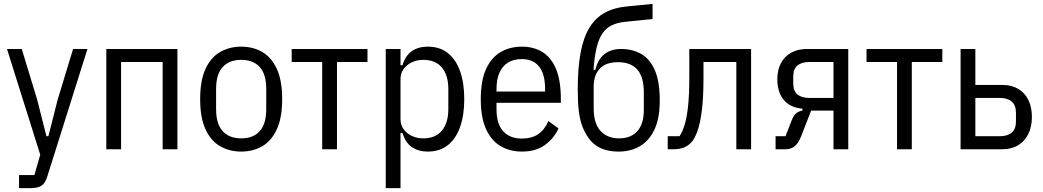

<svg xmlns="http://www.w3.org/2000/svg" viewBox="-20 -768 5368 988"><path d="M277 -256 356 -516H430L226 132Q218 159 207.5 173.5Q197 188 180 194Q163 200 134 200H78V133H157L187 28L16 -516H92L171 -256L219 -67H229Z M527 0V-516H893V0H817V-449H603V0Z M1221 12Q1161 12 1113 -15.5Q1065 -43 1037.5 -102.5Q1010 -162 1010 -258Q1010 -354 1037.5 -413.5Q1065 -473 1113 -500.5Q1161 -528 1221 -528Q1282 -528 1329.5 -500.5Q1377 -473 1404.5 -413.5Q1432 -354 1432 -258Q1432 -162 1404.5 -102.5Q1377 -43 1329.5 -15.5Q1282 12 1221 12ZM1221 -56Q1283 -56 1316.5 -93Q1350 -130 1350 -206V-310Q1350 -386 1316.5 -423Q1283 -460 1221 -460Q1160 -460 1126 -423Q1092 -386 1092 -310V-206Q1092 -130 1126 -93Q1160 -56 1221 -56Z M1638 0V-449H1481V-516H1871V-449H1714V0Z M1965 200V-516H2041V-432H2051Q2066 -482 2099.5 -505Q2133 -528 2181 -528Q2243 -528 2284.5 -495Q2326 -462 2347.5 -401.5Q2369 -341 2369 -258Q2369 -175 2347.5 -114.5Q2326 -54 2284.5 -21Q2243 12 2181 12Q2133 12 2099.5 -11Q2066 -34 2051 -84H2041V200ZM2158 -56Q2221 -56 2254 -96Q2287 -136 2287 -206V-310Q2287 -381 2254 -420.5Q2221 -460 2158 -460Q2126 -460 2099.5 -447.5Q2073 -435 2057 -413Q2041 -391 2041 -362V-154Q2041 -125 2057 -103Q2073 -81 2099.5 -68.5Q2126 -56 2158 -56Z M2665 12Q2605 12 2557 -15.5Q2509 -43 2481.5 -102.5Q2454 -162 2454 -258Q2454 -354 2481.5 -413.5Q2509 -473 2557 -500.5Q2605 -528 2665 -528Q2726 -528 2771 -500.5Q2816 -473 2841 -413.5Q2866 -354 2866 -258V-239H2535V-206Q2535 -130 2569.5 -92.5Q2604 -55 2665 -55Q2717 -55 2750 -78Q2783 -101 2802 -145L2854 -107Q2830 -55 2783.5 -21.5Q2737 12 2665 12ZM2665 -464Q2624 -464 2595 -446.5Q2566 -429 2550.5 -395Q2535 -361 2535 -310V-297H2785V-310Q2785 -361 2771.5 -395Q2758 -429 2731.5 -446.5Q2705 -464 2665 -464Z M3164 12Q3095 12 3050.5 -17Q3006 -46 2978 -114Q2964 -150 2958.5 -195.5Q2953 -241 2953 -307Q2953 -420 2968 -498.5Q2983 -577 3014 -627Q3045 -677 3093 -703Q3141 -729 3207 -735L3338 -748V-670L3200 -656Q3157 -652 3127.5 -637.5Q3098 -623 3079.5 -595.5Q3061 -568 3050 -522.5Q3039 -477 3034 -409H3044Q3056 -462 3090 -489Q3124 -516 3176 -516Q3235 -516 3279.5 -490.5Q3324 -465 3349.5 -407Q3375 -349 3375 -251Q3375 -159 3347.5 -101Q3320 -43 3272.5 -15.5Q3225 12 3164 12ZM3166 -56Q3226 -56 3259.5 -93Q3293 -130 3293 -202V-293Q3293 -372 3259.5 -410Q3226 -448 3160 -448Q3097 -448 3066 -414.5Q3035 -381 3035 -323V-211Q3035 -133 3070 -94.5Q3105 -56 3166 -56Z M3416 0V-67H3477Q3493 -92 3504 -129.5Q3515 -167 3521 -224.5Q3527 -282 3527 -368V-516H3845V0H3769V-449H3600V-366Q3600 -266 3591.5 -199Q3583 -132 3568.5 -92Q3554 -52 3535 -33Q3517 -15 3495.5 -7.5Q3474 0 3445 0Z M3971 0V-67H4022L4054 -149Q4064 -175 4077.5 -185.5Q4091 -196 4109 -199V-209Q4046 -214 4013 -254Q3980 -294 3980 -360Q3980 -408 3998.5 -443Q4017 -478 4051.5 -497Q4086 -516 4133 -516H4345V0H4269V-199H4154L4103 -68Q4089 -32 4070 -16Q4051 0 4022 0ZM4145 -264H4269V-449H4145Q4106 -449 4084 -431.5Q4062 -414 4062 -374V-339Q4062 -299 4084 -281.5Q4106 -264 4145 -264Z M4596 0V-449H4439V-516H4829V-449H4672V0Z M4923 0V-516H4999V-331H5137Q5185 -331 5219 -311Q5253 -291 5271.5 -254Q5290 -217 5290 -166Q5290 -116 5271.5 -78.5Q5253 -41 5219 -20.5Q5185 0 5137 0ZM4999 -67H5125Q5164 -67 5186 -85.5Q5208 -104 5208 -144V-187Q5208 -227 5186 -245.5Q5164 -264 5125 -264H4999Z"/></svg>

Font: IBM Plex Sans Condensed
Style: Regular
Weight: 400
Width: 3
Designer: Mike Abbink, Paul van der Laan, Pieter van Rosmalen
Foundry: Bold Monday
Version: Version 3.201